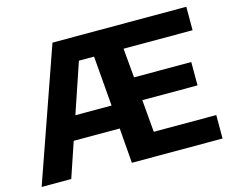

<svg xmlns="http://www.w3.org/2000/svg" viewBox="-102 -890 1270 1040"><g transform="rotate(-15 533.0 -370.0)"><path d="M10 0 269 -740H1019.5V-608.5H632.5L647 -444H968V-313H658.5L674 -131.5H1024.5V0H516L500.5 -196.5H242.5L176 0ZM382 -608.5 287 -328H490L467 -608.5Z"/></g></svg>

Font: Encode Sans SemiExpanded SemiExpanded
Style: Bold
Weight: 700
Width: 6
Designer: Multiple Designers
Foundry: Impallari Type
Version: Version 3.000; ttfautohint (v1.8.3) -l 8 -r 50 -G 200 -x 14 